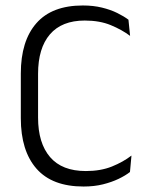

<svg xmlns="http://www.w3.org/2000/svg" viewBox="-20 -670 544 701"><path d="M285 11Q170.5 11 113.2 -54.2Q56 -119.5 56 -238.5V-401.5Q56 -520.5 112.8 -585.2Q169.5 -650 282.5 -650Q321 -650 352.5 -642.2Q384 -634.5 408.2 -622.5Q432.5 -610.5 449 -598L455 -539Q425 -561.5 384.5 -578.2Q344 -595 289.5 -595Q205.5 -595 162.2 -544.5Q119 -494 119 -400.5V-240.5Q119 -147.5 162.8 -96.5Q206.5 -45.5 293.5 -45.5Q347.5 -45.5 388.5 -62Q429.5 -78.5 460 -102L454.5 -42Q438 -29 413 -17Q388 -5 356 3Q324 11 285 11Z"/></svg>

Font: Anek Odia Medium Light
Style: Regular
Weight: 300
Version: Version 1.003